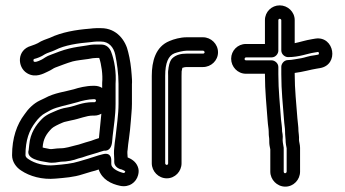

<svg xmlns="http://www.w3.org/2000/svg" viewBox="-20 -659 1285 716"><path d="M358 -235C355 -206 353 -185 350 -155L349 -144C339 -141 328 -137 320 -134C307 -130 291 -126 274 -120L258 -116C245 -113 225 -106 206 -106C189 -106 172 -102 167 -103C156 -106 148 -106 139 -109C141 -141 153 -160 173 -180C179 -186 197 -195 214 -202C220 -205 230 -206 245 -210C278 -216 301 -228 327 -228H333C342 -228 351 -231 358 -235ZM361 -331C353 -336 343 -339 333 -339H327C302 -339 273 -332 255 -326C223 -317 183 -313 147 -293L128 -284C105 -273 85 -253 71 -232C43 -195 25 -145 25 -80C25 -56 40 -35 59 -23C90 -2 137 12 188 7C221 4 255 2 288 -9L321 -19C330 -21 340 -24 348 -27C361 11 395 27 428 34C462 41 488 21 495 -6C498 -17 498 -27 494 -37C486 -58 468 -67 456 -72C456 -77 455 -82 455 -88C455 -92 455 -97 456 -101L458 -121L461 -143C464 -167 466 -181 468 -209C469 -229 472 -248 472 -272V-345C473 -355 472 -367 471 -380C469 -409 465 -438 458 -465C449 -507 416 -554 357 -554H339C331 -554 324 -553 314 -552C263 -548 210 -539 166 -518C153 -513 136 -508 121 -498C118 -496 105 -491 96 -488C42 -473 44 -408 81 -386C112 -367 143 -385 156 -391C174 -399 178 -404 186 -407C208 -415 227 -423 251 -430C267 -434 288 -436 309 -439L326 -442C331 -442 338 -443 341 -443H350C358 -420 364 -380 361 -350V-348ZM406 -65V-55C406 -39 421 -29 434 -27C442 -24 446 -21 447 -20C447 -17 444 -13 440 -14C416 -20 395 -33 395 -47V-60C395 -64 396 -92 364 -84C339 -78 326 -72 308 -67L274 -57C249 -49 219 -46 184 -43C146 -39 109 -50 87 -65C77 -71 75 -76 75 -81C75 -137 89 -173 112 -203C122 -217 136 -231 150 -238L170 -249C194 -261 227 -266 269 -278C283 -283 312 -289 327 -289H333C335 -289 338 -287 338 -284C338 -281 335 -278 333 -278H327C286 -278 259 -263 235 -259C224 -257 211 -255 194 -248C179 -241 155 -234 137 -216C114 -193 93 -163 89 -119C88 -107 87 -101 87 -100C76 -66 130 -58 156 -54C178 -49 197 -55 207 -56C230 -56 254 -61 272 -68L287 -72C288 -72 289 -73 290 -73C309 -80 334 -86 354 -93L364 -96C365 -96 366 -97 367 -97C388 -95 396 -111 398 -129L400 -151C404 -189 411 -227 411 -272V-347C414 -388 407 -434 394 -467C389 -479 378 -493 357 -493H341C335 -493 327 -493 319 -492L301 -489C280 -486 259 -483 238 -478C213 -472 191 -463 170 -455C152 -449 144 -441 136 -437C118 -428 110 -427 107 -429C103 -431 105 -439 107 -439C119 -442 133 -447 148 -457C156 -462 173 -466 187 -473C220 -490 269 -498 319 -502C327 -503 335 -504 339 -504H357C385 -504 404 -484 410 -454C416 -425 422 -385 422 -346V-272C422 -231 415 -189 411 -149L408 -127L406 -107C405 -100 405 -94 405 -87C405 -79 406 -71 406 -65Z M607 -50C607 -47 605 -44 602 -44C599 -44 596 -47 596 -50V-376C596 -425 608 -451 630 -460C640 -464 664 -470 676 -470H737C740 -470 743 -467 743 -464C743 -461 740 -459 737 -459H675C658 -459 637 -456 622 -441C611 -430 608 -404 608 -401C606 -391 607 -387 607 -376ZM657 -50V-376C657 -394 657 -393 660 -406C665 -408 672 -409 675 -409H737C767 -409 793 -433 793 -464C793 -495 767 -520 737 -520H676C653 -520 628 -513 612 -506C560 -485 546 -430 546 -376V-50C546 -20 571 6 602 6C633 6 657 -20 657 -50Z M1045 -138C1045 -124 1048 -111 1049 -106V-19C1049 -16 1046 -13 1043 -13C1040 -13 1038 -16 1038 -19V-104V-108L1036 -120C1035 -126 1034 -132 1034 -137C1036 -157 1032 -165 1032 -169C1032 -187 1029 -201 1028 -213C1024 -273 1018 -321 1018 -382V-409C1018 -424 1004 -434 993 -434H897C895 -434 892 -436 892 -439C892 -442 895 -445 897 -445H993C1008 -445 1018 -459 1018 -470V-584C1018 -586 1020 -589 1023 -589C1026 -589 1029 -586 1029 -584V-471C1029 -456 1043 -446 1054 -446C1096 -446 1125 -459 1152 -463L1164 -465C1168 -466 1168 -465 1169 -461C1170 -457 1169 -456 1165 -455L1154 -453C1133 -451 1116 -444 1104 -442C1089 -440 1069 -435 1054 -435C1039 -435 1029 -421 1029 -410V-382C1029 -320 1035 -268 1039 -214C1040 -195 1043 -182 1043 -170C1043 -152 1045 -146 1045 -138ZM984 -139C984 -130 984 -121 986 -112L988 -102V-19C988 11 1013 37 1044 37C1075 37 1099 11 1099 -19V-108C1099 -119 1095 -131 1095 -137C1096 -151 1093 -165 1093 -170C1093 -188 1090 -203 1089 -218C1085 -274 1079 -324 1079 -382V-387C1106 -390 1141 -400 1161 -403L1173 -405C1246 -417 1227 -526 1156 -515L1144 -513C1119 -509 1099 -502 1079 -498V-584C1079 -615 1053 -639 1023 -639C993 -639 968 -615 968 -584V-495H897C866 -495 842 -470 842 -440C842 -410 866 -384 897 -384H968V-382C968 -317 974 -267 978 -209C979 -192 982 -179 982 -169C982 -147 984 -148 984 -139Z"/></svg>

Font: Blanket
Style: Outline
Weight: 400
Foundry: Cannot Into Space Fonts
Version: Version 0.9